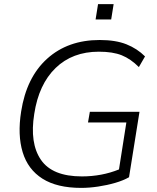

<svg xmlns="http://www.w3.org/2000/svg" viewBox="-20 -908 767 936"><path d="M376 8Q258 8 187 -37Q116 -82 90.5 -166Q65 -250 83 -364Q109 -531 210 -622Q311 -713 466 -713Q544 -713 596.5 -692Q649 -671 687 -633L657 -581Q617 -621 573.5 -638.5Q530 -656 462 -656Q333 -656 251 -576.5Q169 -497 147 -353Q124 -210 179.5 -129Q235 -48 379 -48Q476 -48 560 -82L596 -311H409L418 -363H660L609 -44Q581 -28 541.5 -16.5Q502 -5 458.5 1.5Q415 8 376 8ZM446 -813 458 -888H534L522 -813Z"/></svg>

Font: Mulish Light
Style: Italic
Weight: 300
Italic angle: -9°
Designer: Vernon Adams
Foundry: Vernon Adams
Version: Version 3.603; ttfautohint (v1.8.3)